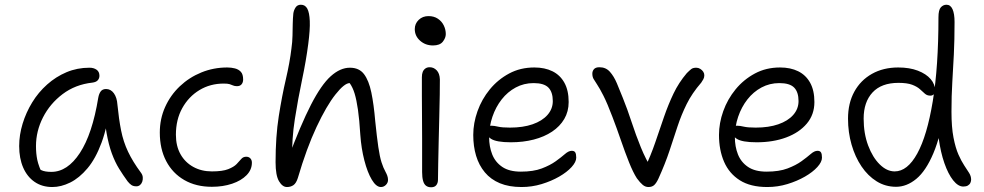

<svg xmlns="http://www.w3.org/2000/svg" viewBox="-20 -780 4155 811"><path d="M201 10Q158 10 126.5 -11.5Q95 -33 78 -72Q61 -111 61 -163Q61 -210 75.5 -257.5Q90 -305 116 -347.5Q142 -390 179 -423Q216 -456 261 -475Q306 -494 358 -494Q376 -494 388 -485.5Q400 -477 400 -460Q400 -449 393 -441Q386 -433 370 -431Q298 -423 244.5 -382.5Q191 -342 161.5 -284Q132 -226 132 -163Q132 -131 137.5 -104.5Q143 -78 163 -36L117 -93Q139 -69 154 -61.5Q169 -54 197 -54Q265 -54 317.5 -134Q370 -214 395 -367Q398 -384 405.5 -394Q413 -404 428 -404Q448 -404 461 -386Q474 -368 476 -338Q482 -277 491.5 -229Q501 -181 521 -139Q541 -97 575 -51Q582 -42 583 -32Q584 -22 581 -13Q578 -4 571.5 1.5Q565 7 556 7Q543 7 535 1.5Q527 -4 519 -14Q500 -40 483 -67.5Q466 -95 452.5 -131.5Q439 -168 430 -219Q421 -270 419 -342L445 -341Q434 -245 409 -177.5Q384 -110 349.5 -69Q315 -28 276.5 -9Q238 10 201 10Z M875 9Q808 9 758.5 -19.5Q709 -48 682 -99.5Q655 -151 655 -220Q655 -278 677.5 -328Q700 -378 739.5 -415.5Q779 -453 830.5 -474Q882 -495 940 -495Q957 -495 972.5 -491Q988 -487 997.5 -476.5Q1007 -466 1007 -444Q1007 -432 1000.5 -424Q994 -416 981 -416Q971 -416 964.5 -419Q958 -422 950 -424.5Q942 -427 925 -427Q868 -427 822.5 -399.5Q777 -372 750 -323.5Q723 -275 723 -211Q723 -163 742.5 -128.5Q762 -94 796.5 -75Q831 -56 875 -56Q920 -56 944 -65.5Q968 -75 979.5 -87Q991 -99 999 -108.5Q1007 -118 1020 -118Q1031 -118 1037.5 -111Q1044 -104 1044 -93Q1044 -63 1021.5 -40Q999 -17 960.5 -4Q922 9 875 9Z M1192 10Q1173 10 1158.5 -14.5Q1144 -39 1144 -95Q1144 -203 1157.5 -289Q1171 -375 1187.5 -445.5Q1204 -516 1211 -575Q1215 -603 1215.5 -629Q1216 -655 1216.5 -679Q1217 -703 1219 -723Q1221 -737 1228.5 -748.5Q1236 -760 1251 -760Q1269 -760 1278 -743.5Q1287 -727 1288.5 -691Q1290 -655 1282 -594Q1273 -524 1256 -443.5Q1239 -363 1225.5 -277.5Q1212 -192 1214 -106L1196 -108Q1250 -253 1293.5 -337.5Q1337 -422 1377 -458Q1417 -494 1458 -494Q1497 -494 1517.5 -467Q1538 -440 1548.5 -389.5Q1559 -339 1565 -268Q1572 -200 1578 -159Q1584 -118 1591.5 -94.5Q1599 -71 1609 -53Q1613 -46 1616 -37.5Q1619 -29 1619 -20Q1619 -8 1610 1Q1601 10 1589 10Q1569 10 1550.5 -21Q1532 -52 1519 -102.5Q1506 -153 1502 -210Q1498 -275 1492 -316.5Q1486 -358 1478 -384.5Q1470 -411 1457 -429Q1435 -429 1397 -381Q1359 -333 1317 -243.5Q1275 -154 1238 -28Q1231 -6 1219.5 2Q1208 10 1192 10Z M1801 11Q1788 11 1779.5 4.5Q1771 -2 1767 -16.5Q1763 -31 1763 -53Q1763 -136 1763 -194Q1763 -252 1762.5 -295Q1762 -338 1762 -375Q1762 -412 1762 -454Q1762 -467 1765.5 -476Q1769 -485 1776.5 -490.5Q1784 -496 1795 -496Q1812 -496 1824.5 -483Q1837 -470 1838 -445Q1838 -422 1837.5 -380Q1837 -338 1835.5 -286.5Q1834 -235 1833 -183.5Q1832 -132 1831 -89Q1830 -46 1830 -21Q1830 -7 1823 2Q1816 11 1801 11ZM1809 -588Q1777 -588 1754.5 -608Q1732 -628 1732 -657Q1732 -680 1748.5 -696Q1765 -712 1790 -712Q1813 -712 1829.5 -701Q1846 -690 1854.5 -672.5Q1863 -655 1863 -636Q1863 -620 1850.5 -604Q1838 -588 1809 -588Z M2183 10Q2130 10 2091.5 -6Q2053 -22 2028 -52Q2003 -82 1991 -122Q1979 -162 1979 -210Q1979 -260 1997 -310.5Q2015 -361 2049 -402.5Q2083 -444 2130.5 -469.5Q2178 -495 2237 -495Q2281 -495 2313.5 -479Q2346 -463 2364 -430.5Q2382 -398 2382 -349Q2382 -309 2363.5 -277.5Q2345 -246 2312 -224Q2279 -202 2234.5 -190.5Q2190 -179 2138 -179Q2076 -179 2053.5 -194Q2031 -209 2031 -227Q2031 -238 2036.5 -243.5Q2042 -249 2056 -249Q2067 -249 2084 -245Q2101 -241 2134 -241Q2189 -241 2229.5 -255Q2270 -269 2292.5 -294.5Q2315 -320 2315 -353Q2315 -391 2296.5 -410Q2278 -429 2234 -429Q2193 -429 2158.5 -410.5Q2124 -392 2099 -360Q2074 -328 2060 -287Q2046 -246 2046 -201Q2046 -161 2059 -128Q2072 -95 2101.5 -75Q2131 -55 2180 -55Q2233 -55 2268.5 -68.5Q2304 -82 2327.5 -99Q2351 -116 2366.5 -129.5Q2382 -143 2395 -143Q2406 -143 2410 -136Q2414 -129 2414 -114Q2414 -96 2394.5 -74.5Q2375 -53 2342 -34Q2309 -15 2268 -2.5Q2227 10 2183 10Z M2719 10Q2706 10 2695 1Q2684 -8 2670 -27Q2654 -52 2637 -94.5Q2620 -137 2602.5 -188Q2585 -239 2567 -286Q2545 -344 2529 -375.5Q2513 -407 2502.5 -422.5Q2492 -438 2487 -447Q2482 -456 2482 -469Q2482 -480 2489 -488Q2496 -496 2512 -496Q2539 -496 2556 -477Q2573 -458 2585.5 -428.5Q2598 -399 2611 -366Q2630 -319 2648 -264Q2666 -209 2687 -157.5Q2708 -106 2733 -67L2701 -64Q2729 -123 2748 -179Q2767 -235 2785 -287Q2803 -339 2825 -385Q2847 -431 2881 -471Q2892 -482 2899.5 -488Q2907 -494 2921 -494Q2930 -494 2938 -489Q2946 -484 2950.5 -477Q2955 -470 2955 -462Q2955 -453 2951 -445.5Q2947 -438 2942 -431Q2903 -386 2880.5 -340.5Q2858 -295 2842 -246.5Q2826 -198 2808 -143.5Q2790 -89 2761 -25Q2752 -6 2743 2Q2734 10 2719 10Z M3221 10Q3150 10 3105 -18.5Q3060 -47 3038.5 -96.5Q3017 -146 3017 -210Q3017 -260 3035 -310.5Q3053 -361 3087 -402.5Q3121 -444 3168.5 -469.5Q3216 -495 3275 -495Q3319 -495 3351.5 -479Q3384 -463 3402 -430.5Q3420 -398 3420 -349Q3420 -296 3388 -258Q3356 -220 3301 -199.5Q3246 -179 3176 -179Q3114 -179 3091.5 -194Q3069 -209 3069 -227Q3069 -238 3074.5 -243.5Q3080 -249 3094 -249Q3105 -249 3122 -245Q3139 -241 3172 -241Q3227 -241 3267.5 -255Q3308 -269 3330.5 -294.5Q3353 -320 3353 -353Q3353 -391 3334.5 -410Q3316 -429 3272 -429Q3231 -429 3196.5 -410.5Q3162 -392 3137 -360Q3112 -328 3098 -287Q3084 -246 3084 -201Q3084 -161 3097 -128Q3110 -95 3139.5 -75Q3169 -55 3218 -55Q3271 -55 3306.5 -68.5Q3342 -82 3365.5 -99Q3389 -116 3404.5 -129.5Q3420 -143 3433 -143Q3444 -143 3448 -136Q3452 -129 3452 -114Q3452 -96 3432.5 -74.5Q3413 -53 3380 -34Q3347 -15 3306 -2.5Q3265 10 3221 10Z M3765 9Q3720 9 3683 -14Q3646 -37 3619 -77Q3592 -117 3577 -169Q3562 -221 3562 -279Q3562 -344 3588.5 -392.5Q3615 -441 3663 -468Q3711 -495 3774 -495Q3822 -495 3857 -481.5Q3892 -468 3911 -446Q3930 -424 3930 -396Q3930 -387 3924 -381.5Q3918 -376 3910 -376Q3896 -376 3887 -384Q3878 -392 3866 -403Q3854 -414 3833 -422Q3812 -430 3775 -430Q3703 -430 3665.5 -389.5Q3628 -349 3628 -279Q3628 -216 3647 -165.5Q3666 -115 3696 -85.5Q3726 -56 3759 -56Q3813 -56 3854.5 -131.5Q3896 -207 3920 -352.5Q3944 -498 3944 -707Q3944 -738 3954 -749Q3964 -760 3978 -760Q3995 -760 4003.5 -741Q4012 -722 4012 -687Q4012 -610 4009 -550Q4006 -490 4002.5 -433Q3999 -376 3999 -308Q3999 -243 4007.5 -199Q4016 -155 4028.5 -127Q4041 -99 4053 -81Q4065 -63 4073.5 -49.5Q4082 -36 4082 -21Q4082 -15 4079 -8Q4076 -1 4068.5 3.5Q4061 8 4049 8Q4027 8 4006 -18.5Q3985 -45 3969 -91Q3953 -137 3945 -196Q3937 -255 3940 -319L3973 -328Q3954 -207 3922.5 -132.5Q3891 -58 3850.5 -24.5Q3810 9 3765 9Z"/></svg>

Font: Shantell Sans Light
Style: Regular
Weight: 300
Designer: Stephen Nixon, Anya Danilova, Shantell Martin
Foundry: Arrow Type
Version: Version 1.011;[c5ecc13dd]